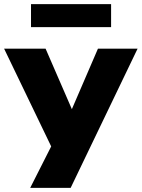

<svg xmlns="http://www.w3.org/2000/svg" viewBox="-29 -735 690 935"><path d="M118 180 240 -61V19L-9 -498H193L332 -178H310L448 -498H641L315 180ZM122 -603V-715H512V-603Z"/></svg>

Font: Nunito Sans 10pt SemiExpanded Black
Style: Regular
Weight: 900
Width: 6
Designer: Vernon Adams
Foundry: Vernon Adams
Version: Version 3.101;gftools[0.9.27]